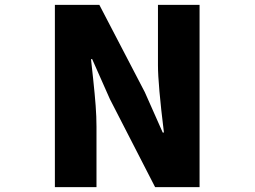

<svg xmlns="http://www.w3.org/2000/svg" viewBox="-20 -764 1040 784"><path d="M204.1 0V-744.1H385.7L571.3 -387.7L644.5 -222.7H649.4Q625 -419.9 625 -498V-744.1H794.9V0H613.3L428.7 -359.4L356.4 -522.5H351.6Q353.5 -504.9 360.4 -441.4Q367.2 -377.9 370.6 -332.5Q374 -287.1 374 -247.1V0Z"/></svg>

Font: Gen Shin Gothic Monospace Heavy
Style: Bold
Weight: 800
Designer: [Source Han Sans]
Ryoko NISHIZUKA  (kana & ideographs); Paul D. Hunt (Latin, Greek & Cyrillic); Wenlong ZHANG  (bopomofo
Version: Version 1.002.20150607